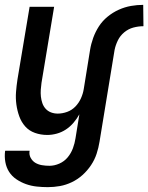

<svg xmlns="http://www.w3.org/2000/svg" viewBox="-32 -548 611 791"><path d="M339 -342Q343 -367 352 -392Q361 -417 375.5 -439.5Q390 -462 411.5 -479.5Q433 -497 457.5 -508Q482 -519 507.5 -523.5Q533 -528 558 -528L559 -440Q538 -440 517.5 -434.5Q497 -429 480 -415Q463 -401 453.5 -381.5Q444 -362 440 -342ZM165 223Q142 223 119 220.5Q96 218 75 210.5Q54 203 35.5 190.5Q17 178 5.5 160Q-6 142 -10 119.5Q-14 97 -11 74L-10 73H90Q87 89 94.5 102.5Q102 116 114 123Q126 130 141 132.5Q156 135 172 135Q192 135 212.5 126Q233 117 247 100Q261 83 268.5 62.5Q276 42 279 22L295 -77Q285 -59 271 -42.5Q257 -26 239.5 -14.5Q222 -3 202 2.5Q182 8 163 8Q136 8 112 -0.5Q88 -9 72 -27Q56 -45 47.5 -68.5Q39 -92 35.5 -117.5Q32 -143 34 -169Q36 -195 40 -221L90 -520H191L139 -207Q137 -193 136 -178.5Q135 -164 136.5 -150Q138 -136 142.5 -123Q147 -110 156 -100Q165 -90 178 -85Q191 -80 206 -80Q225 -80 244.5 -87Q264 -94 278.5 -109Q293 -124 301.5 -143Q310 -162 313 -181L339 -342H440L378 36Q374 61 366 85.5Q358 110 343 132.5Q328 155 308 173Q288 191 264 202.5Q240 214 215 218.5Q190 223 165 223Z"/></svg>

Font: Iosevka Semibold
Style: Italic
Weight: 600
Italic angle: -9°
Monospace: yes
Designer: Belleve Invis
Foundry: Belleve Invis
Version: Version 32.5.0; ttfautohint (v1.8.4)